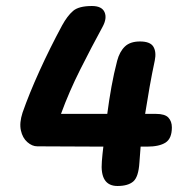

<svg xmlns="http://www.w3.org/2000/svg" viewBox="-20 -604 617 639"><path d="M371 15Q312 15 319 -67Q321 -93 324 -116Q269 -116 214.5 -116.5Q160 -117 104 -117Q87 -117 71 -131Q55 -145 49.5 -170Q44 -195 55 -229Q77 -292 111.5 -368Q146 -444 187 -520Q204 -551 223 -567.5Q242 -584 286 -584Q319 -584 328 -563.5Q337 -543 321 -514Q285 -448 247.5 -373.5Q210 -299 183 -225H337Q343 -271 351 -315.5Q359 -360 370 -402Q378 -432 395.5 -449Q413 -466 446 -466Q480 -466 490.5 -448.5Q501 -431 495 -402Q486 -360 478 -315Q470 -270 463 -225H499Q529 -225 540.5 -212.5Q552 -200 552 -180Q552 -143 531 -129.5Q510 -116 469 -116H448Q446 -88 444 -63Q441 -15 423.5 0Q406 15 371 15Z"/></svg>

Font: Pacifico
Style: Regular
Weight: 400
Designer: Vernon Adams
Foundry: Vernon Adams
Version: Version 3.010; ttfautohint (v1.8.4.7-5d5b)